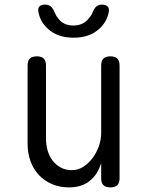

<svg xmlns="http://www.w3.org/2000/svg" viewBox="-20 -805 640 835"><path d="M420 -224V-520Q420 -541 430 -550.5Q440 -560 460 -560Q480 -560 490 -550.5Q500 -541 500 -520V-30Q500 -9 490 0.5Q480 10 460 10Q440 10 430 0.5Q420 -9 420 -30V-96Q405 -46 370 -18Q335 10 280 10Q240 10 207 -4Q174 -18 150 -43Q126 -68 113 -103Q100 -138 100 -181V-520Q100 -541 110 -550.5Q120 -560 140 -560Q160 -560 170 -550.5Q180 -541 180 -520V-203Q180 -176 187 -151Q194 -126 208.5 -107Q223 -88 244 -76.5Q265 -65 293 -65Q320 -65 343.5 -80.5Q367 -96 384 -119.5Q401 -143 410.5 -171Q420 -199 420 -224ZM147 -753Q144 -769 151.5 -777Q159 -785 176 -785Q185 -785 192.5 -782Q200 -779 204 -774Q213 -764 218 -750.5Q223 -737 233 -725Q256 -694 299 -694Q342 -694 366 -725Q377 -737 382 -750Q387 -763 395 -773Q400 -778 406.5 -781.5Q413 -785 423 -785Q440 -785 448 -777Q456 -769 453 -753Q445 -710 413 -681Q371 -641 300 -641Q229 -641 187 -681Q155 -710 147 -753Z"/></svg>

Font: Maple Mono Normal NL Light
Style: Regular
Weight: 300
Monospace: yes
Designer: subframe7536
Version: Version 7.000